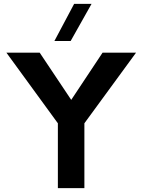

<svg xmlns="http://www.w3.org/2000/svg" viewBox="-20 -972 735 992"><path d="M683 -700H510L348 -456L185 -700H13L279 -335V0H416V-335ZM261 -760H345L453 -952H363Z"/></svg>

Font: Goli SemiBold
Style: Regular
Weight: 600
Designer: jaikishan Patel
Foundry: MagicType
Version: Version 1.000;Glyphs 3.2 (3242)